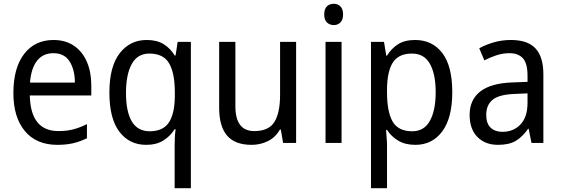

<svg xmlns="http://www.w3.org/2000/svg" viewBox="-20 -758 2976 1018"><path d="M264 -546Q327 -546 372 -515.5Q417 -485 440.5 -430.5Q464 -376 464 -306V-252H138Q142 -63 290 -63Q333 -63 368 -72Q403 -81 441 -100V-25Q404 -7 367.5 1.5Q331 10 284 10Q173 10 112 -63Q51 -136 51 -264Q51 -398 108 -472Q165 -546 264 -546ZM263 -476Q208 -476 176.5 -436Q145 -396 139 -320H377Q377 -387 349.5 -431.5Q322 -476 263 -476Z M906 14Q906 -4 907 -27.5Q908 -51 911 -73H906Q883 -36 846 -13Q809 10 755 10Q666 10 613 -59.5Q560 -129 560 -267Q560 -405 614.5 -475.5Q669 -546 758 -546Q812 -546 847.5 -524Q883 -502 906 -464H911L922 -536H992V240H906ZM774 -62Q844 -62 875 -108Q906 -154 907 -247V-267Q907 -371 876.5 -422.5Q846 -474 772 -474Q709 -474 678.5 -418.5Q648 -363 648 -265Q648 -166 679 -114Q710 -62 774 -62Z M1550 -536V0H1481L1469 -71H1464Q1441 -30 1401 -10Q1361 10 1314 10Q1226 10 1184 -39Q1142 -88 1142 -186V-536H1228V-195Q1228 -63 1328 -63Q1405 -63 1435 -111.5Q1465 -160 1465 -255V-536Z M1750 -738Q1771 -738 1785 -724Q1799 -710 1799 -681Q1799 -653 1785 -639Q1771 -625 1750 -625Q1728 -625 1713.5 -639Q1699 -653 1699 -681Q1699 -710 1713 -724Q1727 -738 1750 -738ZM1791 -536V0H1706V-536Z M2181 -546Q2272 -546 2325 -477Q2378 -408 2378 -269Q2378 -133 2325 -61.5Q2272 10 2182 10Q2128 10 2091 -12.5Q2054 -35 2032 -69H2027Q2028 -51 2030 -28Q2032 -5 2032 13V240H1947V-536H2016L2028 -463H2032Q2055 -501 2090.5 -523.5Q2126 -546 2181 -546ZM2164 -474Q2094 -474 2063.5 -427.5Q2033 -381 2032 -286V-268Q2032 -166 2061.5 -114Q2091 -62 2166 -62Q2229 -62 2259.5 -117.5Q2290 -173 2290 -269Q2290 -365 2259.5 -419.5Q2229 -474 2164 -474Z M2689 -546Q2778 -546 2819.5 -501Q2861 -456 2861 -364V0H2798L2783 -75H2780Q2750 -32 2714.5 -11Q2679 10 2621 10Q2552 10 2511 -32Q2470 -74 2470 -149Q2470 -229 2526.5 -273Q2583 -317 2697 -321L2777 -324V-357Q2777 -422 2752.5 -449Q2728 -476 2681 -476Q2646 -476 2612.5 -465Q2579 -454 2548 -438L2521 -502Q2555 -521 2598 -533.5Q2641 -546 2689 -546ZM2709 -260Q2626 -257 2592 -229Q2558 -201 2558 -149Q2558 -103 2581.5 -81Q2605 -59 2644 -59Q2702 -59 2739.5 -98Q2777 -137 2777 -213V-263Z"/></svg>

Font: Noto Sans Gurmukhi SemiCondensed
Style: Regular
Weight: 400
Width: 4
Designer: Jelle Bosma - Monotype Design Team
Foundry: Monotype Imaging Inc.
Version: Version 2.004; ttfautohint (v1.8.4.7-5d5b)